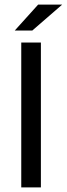

<svg xmlns="http://www.w3.org/2000/svg" viewBox="-20 -811 289 831"><path d="M157 0H72V-627H157ZM249 -791 120 -679H44L145 -791Z"/></svg>

Font: Blinker
Style: Regular
Weight: 400
Designer: Juergen Huber
Foundry: supertype
Version: 1.017